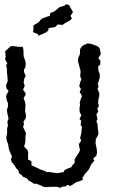

<svg xmlns="http://www.w3.org/2000/svg" viewBox="-20 -884 560 918"><path d="M269 14 250 9H223L199 11L188 9L174 2L152 -6L143 -5L125 -17L115 -22L110 -30L90 -39L84 -46L71 -56L68 -69L58 -79L45 -99L36 -109L32 -121L37 -137L30 -152L22 -173L19 -194L13 -210L10 -226L14 -248V-270L18 -285L15 -302L21 -316L18 -330L15 -343L13 -359L18 -374V-392L13 -402L9 -426L14 -436L21 -448L10 -463L9 -476L17 -497L16 -507L15 -525L13 -540V-557L9 -570L15 -582L4 -601L7 -611L5 -640L15 -648L30 -662L39 -664L70 -660H89L92 -646L93 -615L101 -592L103 -583L102 -564L94 -549L96 -537L103 -521L96 -508L93 -491L98 -473L90 -455L100 -442L103 -432L93 -415L100 -395L102 -380L101 -371L100 -353L104 -334V-321L92 -301L95 -289L90 -278L104 -247L101 -224L102 -211L99 -195L95 -184L110 -168L115 -156L114 -134L115 -120L130 -114L131 -93L150 -85L162 -79L175 -73L193 -67L207 -60L211 -62L254 -56L259 -57L284 -61L289 -71L306 -79L320 -84L328 -96L337 -106V-123L345 -136L356 -152L363 -167L360 -176L357 -195L368 -211L363 -225L368 -243L372 -278L365 -286L368 -307L360 -315L369 -333L361 -348L360 -367L363 -382L361 -393L367 -413L372 -425L361 -444L367 -459L359 -471L362 -487L369 -505L363 -521L365 -536V-547L359 -567L358 -574L353 -589L354 -607L362 -625L363 -649L371 -662L378 -667L399 -677L415 -674L430 -669L448 -662L457 -652L462 -626L450 -606L460 -594L459 -575L449 -566L451 -545L457 -529V-512L453 -500L448 -484L451 -469L446 -461L455 -437L454 -422L451 -412L449 -391L453 -377L445 -365L450 -350L441 -337L446 -315L441 -305L447 -288V-276L451 -244L445 -230L438 -219L437 -198L440 -184L442 -175L444 -155L441 -140L425 -125L432 -117L416 -98L410 -85L405 -74L394 -61L386 -52L374 -33L377 -26L363 -18L346 -14L327 -1L316 5L301 0L295 7L279 8ZM164 -713 161 -721 151 -725 138 -730 140 -748V-763L154 -771L166 -779L172 -787L182 -796L204 -804L218 -808L221 -822L237 -828L247 -835L265 -850L276 -853L288 -857L297 -864L311 -859L317 -847L329 -827L317 -808L324 -795L313 -785L301 -779L292 -774L279 -765L266 -766L257 -767L242 -754L227 -752L212 -749L211 -738L198 -728L187 -723Z"/></svg>

Font: Winky Rough Light
Style: Regular
Weight: 300
Designer: Simon Atzbach
Foundry: typofactur
Version: Version 1.206; ttfautohint (v1.8.4.7-5d5b)